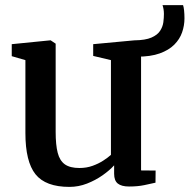

<svg xmlns="http://www.w3.org/2000/svg" viewBox="-20 -721 742 752"><path d="M485.5 9.5Q456 9.5 441.5 -2Q427 -13.5 427 -40.5V-73.5Q409.5 -54 381.8 -34.5Q354 -15 320.8 -2Q287.5 11 252 11Q158.5 11 119 -38.5Q79.5 -88 79.5 -200V-485.5L26 -501V-548L176.5 -563H178.5L198 -550V-204.5Q198 -153.5 206 -122.5Q214 -91.5 234.2 -77.2Q254.5 -63 291 -63Q319 -63 342.5 -71.5Q366 -80 384.2 -91.8Q402.5 -103.5 414.5 -114.5V-485.5L345 -502V-548L506 -563H509.5L532.5 -550V-53.5L589.5 -53L589 -5.5Q571.5 -1.5 545.5 4Q519.5 9.5 485.5 9.5ZM517.5 -499 506.5 -563Q549.5 -563.5 573 -573.8Q596.5 -584 607 -600.2Q617.5 -616.5 619.8 -634Q622 -651.5 622 -666.5Q622 -676 620.5 -685Q619 -694 616.5 -701H697Q699.5 -694 701 -680Q702.5 -666 702.5 -649Q702.5 -621 693.2 -594.2Q684 -567.5 662.5 -546Q641 -524.5 605.5 -511.8Q570 -499 517.5 -499Z"/></svg>

Font: Merriweather 28pt SemiBold
Style: Regular
Weight: 600
Version: Version 2.100